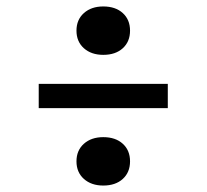

<svg xmlns="http://www.w3.org/2000/svg" viewBox="-20 -630 640 595"><path d="M300 -460Q263 -460 240 -480.5Q217 -501 217 -535Q217 -569 240 -589.5Q263 -610 300 -610Q338 -610 360.5 -589.5Q383 -569 383 -535Q383 -501 360.5 -480.5Q338 -460 300 -460ZM100 -295V-370H500V-295ZM300 -55Q263 -55 240 -75.5Q217 -96 217 -130Q217 -164 240 -184.5Q263 -205 300 -205Q338 -205 360.5 -184.5Q383 -164 383 -130Q383 -96 360.5 -75.5Q338 -55 300 -55Z"/></svg>

Font: JetBrainsMono NFM
Style: Regular
Weight: 400
Monospace: yes
Designer: Philipp Nurullin, Konstantin Bulenkov
Foundry: JetBrains
Version: Version 2.304; ttfautohint (v1.8.4.7-5d5b);Nerd Fonts 3.3.0